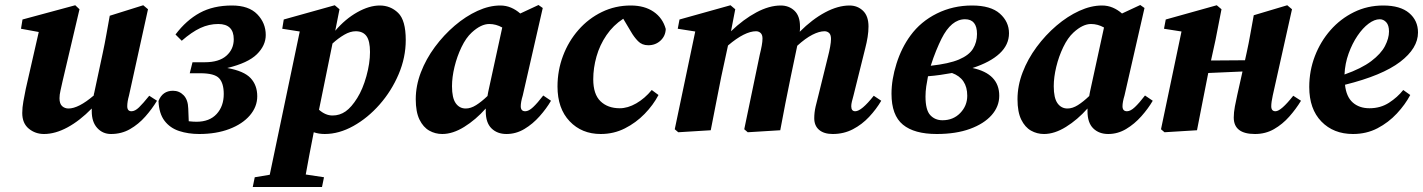

<svg xmlns="http://www.w3.org/2000/svg" viewBox="-20 -521 5692 768"><path d="M424 15Q391 15 369 -9Q347 -33 347 -76Q347 -79 347 -82Q347 -85 347 -87Q299 -38 250 -11.5Q201 15 156 15Q121 15 95 -6.5Q69 -28 69 -69Q69 -91 73.5 -115.5Q78 -140 83 -165L135 -393L64 -406L70 -443L281 -500L298 -484L230 -195Q226 -176 222 -159Q218 -142 218 -128Q218 -106 228.5 -96.5Q239 -87 254 -87Q294 -87 355 -139Q355 -142 355.5 -144.5Q356 -147 357 -150L391 -309Q399 -346 405.5 -383Q412 -420 419 -458L553 -500L572 -484L496 -139Q489 -114 489 -96Q489 -76 506 -76Q520 -76 536 -91.5Q552 -107 577 -138L608 -118Q588 -85 561 -54.5Q534 -24 500 -4.5Q466 15 424 15Z M777 15Q733 15 696.5 3Q660 -9 638 -38Q616 -67 614 -117Q630 -158 672 -158Q697 -158 714.5 -140Q732 -122 733 -87L735 -36Q744 -35 751.5 -34.5Q759 -34 766 -34Q818 -34 846.5 -65Q875 -96 875 -145Q875 -188 856.5 -208Q838 -228 781 -228H739L750 -272H799Q856 -272 885.5 -298Q915 -324 915 -364Q915 -425 853 -425Q816 -425 781.5 -409Q747 -393 707 -358L682 -383Q725 -440 779 -469.5Q833 -499 908 -499Q975 -499 1009 -464Q1043 -429 1043 -381Q1043 -339 1007.5 -304Q972 -269 889 -249Q956 -237 982.5 -208.5Q1009 -180 1009 -136Q1009 -94 979.5 -59.5Q950 -25 897.5 -5Q845 15 777 15Z M991 227 999 188 1059 178 1179 -395 1109 -406 1115 -443 1319 -500 1338 -484 1321 -398Q1361 -445 1409 -472Q1457 -499 1499 -499Q1542 -499 1572.5 -469.5Q1603 -440 1603 -361Q1603 -291 1574.5 -224Q1546 -157 1498.5 -103Q1451 -49 1393.5 -17Q1336 15 1279 15Q1255 15 1235 8Q1225 57 1217.5 98Q1210 139 1203 177L1276 188L1268 227ZM1403 -396Q1381 -396 1357 -382Q1333 -368 1310 -347L1256 -82Q1282 -59 1310 -59Q1339 -59 1362.5 -75.5Q1386 -92 1409 -129Q1431 -164 1445.5 -216Q1460 -268 1460 -313Q1460 -357 1446 -376.5Q1432 -396 1403 -396Z M1788 -176Q1788 -129 1803 -108Q1818 -87 1843 -87Q1863 -87 1884.5 -100.5Q1906 -114 1930 -137Q1931 -142 1931.5 -146Q1932 -150 1933 -154L1989 -411Q1964 -425 1937 -425Q1904 -425 1867 -391Q1844 -370 1826 -332.5Q1808 -295 1798 -253.5Q1788 -212 1788 -176ZM2006 15Q1969 15 1946 -7.5Q1923 -30 1923 -76Q1923 -79 1923 -82Q1923 -85 1923 -87Q1883 -42 1837 -13.5Q1791 15 1749 15Q1721 15 1697 1.5Q1673 -12 1658 -42.5Q1643 -73 1643 -124Q1643 -178 1663.5 -231.5Q1684 -285 1719.5 -333Q1755 -381 1799 -418.5Q1843 -456 1890 -477.5Q1937 -499 1981 -499Q2004 -499 2024 -490.5Q2044 -482 2061 -467L2134 -501L2151 -489L2071 -139Q2067 -126 2065 -115Q2063 -104 2063 -96Q2063 -76 2081 -76Q2095 -76 2112.5 -92.5Q2130 -109 2153 -139L2184 -118Q2166 -87 2138.5 -56Q2111 -25 2077.5 -5Q2044 15 2006 15Z M2383 15Q2307 15 2258.5 -36Q2210 -87 2210 -175Q2210 -239 2232 -297.5Q2254 -356 2294 -401.5Q2334 -447 2387.5 -473Q2441 -499 2503 -499Q2558 -499 2594.5 -474Q2631 -449 2643 -405Q2642 -377 2622 -358.5Q2602 -340 2573 -340Q2548 -340 2532 -356.5Q2516 -373 2504 -394L2473 -446Q2433 -420 2406 -380.5Q2379 -341 2366 -295Q2353 -249 2353 -204Q2353 -144 2382 -116Q2411 -88 2459 -88Q2491 -88 2525 -107.5Q2559 -127 2587 -161L2614 -141Q2593 -101 2558.5 -65.5Q2524 -30 2479.5 -7.5Q2435 15 2383 15Z M2823 0 2693 8 2679 -4 2761 -395 2691 -406 2698 -443 2902 -500 2921 -484 2904 -396Q2954 -444 3005.5 -471.5Q3057 -499 3103 -499Q3136 -499 3158 -478Q3180 -457 3180 -415Q3180 -410 3180 -404.5Q3180 -399 3179 -394Q3229 -444 3280.5 -471.5Q3332 -499 3378 -499Q3410 -499 3432 -478Q3454 -457 3454 -415Q3454 -395 3450.5 -373Q3447 -351 3441 -328L3394 -139Q3390 -125 3387.5 -114.5Q3385 -104 3385 -96Q3385 -76 3401 -76Q3426 -76 3475 -138L3505 -118Q3485 -84 3456.5 -53.5Q3428 -23 3391.5 -4Q3355 15 3311 15Q3276 15 3256.5 -1.5Q3237 -18 3237 -48Q3237 -71 3242.5 -95Q3248 -119 3254 -141L3291 -291Q3297 -314 3300.5 -333.5Q3304 -353 3304 -365Q3304 -382 3296.5 -389Q3289 -396 3278 -396Q3257 -396 3229.5 -382Q3202 -368 3169 -338L3143 -214Q3132 -161 3121.5 -107.5Q3111 -54 3101 0L2971 8L2957 -4L3019 -302Q3024 -322 3027 -338.5Q3030 -355 3030 -367Q3030 -382 3022.5 -389Q3015 -396 3004 -396Q2982 -396 2954 -382Q2926 -368 2892 -339L2865 -214Q2854 -161 2844 -107.5Q2834 -54 2823 0Z M3746 -366Q3736 -346 3724.5 -318Q3713 -290 3703 -258Q3776 -266 3816 -283Q3856 -300 3872 -326Q3888 -352 3888 -385Q3888 -444 3840 -444Q3785 -444 3746 -366ZM3727 15Q3637 15 3591.5 -22.5Q3546 -60 3546 -146Q3546 -203 3566 -266.5Q3586 -330 3622 -379Q3663 -435 3727.5 -467Q3792 -499 3868 -499Q3943 -499 3979.5 -466.5Q4016 -434 4016 -388Q4016 -342 3978.5 -307Q3941 -272 3870 -249Q3977 -226 3977 -138Q3977 -95 3946.5 -60.5Q3916 -26 3860 -5.5Q3804 15 3727 15ZM3682 -135Q3682 -81 3701 -60.5Q3720 -40 3750 -40Q3793 -40 3821 -69Q3849 -98 3849 -138Q3849 -207 3788 -229Q3766 -225 3742 -221.5Q3718 -218 3692 -216Q3688 -196 3685 -175.5Q3682 -155 3682 -135Z M4195 -176Q4195 -129 4210 -108Q4225 -87 4250 -87Q4270 -87 4291.5 -100.5Q4313 -114 4337 -137Q4338 -142 4338.5 -146Q4339 -150 4340 -154L4396 -411Q4371 -425 4344 -425Q4311 -425 4274 -391Q4251 -370 4233 -332.5Q4215 -295 4205 -253.5Q4195 -212 4195 -176ZM4413 15Q4376 15 4353 -7.5Q4330 -30 4330 -76Q4330 -79 4330 -82Q4330 -85 4330 -87Q4290 -42 4244 -13.5Q4198 15 4156 15Q4128 15 4104 1.5Q4080 -12 4065 -42.5Q4050 -73 4050 -124Q4050 -178 4070.5 -231.5Q4091 -285 4126.5 -333Q4162 -381 4206 -418.5Q4250 -456 4297 -477.5Q4344 -499 4388 -499Q4411 -499 4431 -490.5Q4451 -482 4468 -467L4541 -501L4558 -489L4478 -139Q4474 -126 4472 -115Q4470 -104 4470 -96Q4470 -76 4488 -76Q4502 -76 4519.5 -92.5Q4537 -109 4560 -139L4591 -118Q4573 -87 4545.5 -56Q4518 -25 4484.5 -5Q4451 15 4413 15Z M5000 15Q4915 15 4915 -51Q4915 -71 4919.5 -95Q4924 -119 4929 -141L4950 -235L4813 -229L4810 -214Q4799 -161 4789 -107.5Q4779 -54 4768 0L4638 8L4624 -4L4706 -395L4636 -406L4643 -443L4847 -500L4866 -484L4842 -361L4824 -279L4960 -280L4967 -312Q4975 -348 4981.5 -385.5Q4988 -423 4995 -460L5129 -500L5148 -484L5071 -139Q5065 -112 5065 -96Q5065 -76 5082 -76Q5104 -76 5153 -138L5184 -118Q5164 -85 5137 -54.5Q5110 -24 5076 -4.5Q5042 15 5000 15Z M5499 -444Q5478 -444 5454.5 -426.5Q5431 -409 5410 -378Q5389 -347 5374.5 -307Q5360 -267 5358 -223Q5426 -247 5465 -276.5Q5504 -306 5520 -337Q5536 -368 5536 -395Q5536 -420 5525 -432Q5514 -444 5499 -444ZM5392 15Q5314 15 5265.5 -35Q5217 -85 5217 -173Q5217 -238 5239.5 -296.5Q5262 -355 5302 -400.5Q5342 -446 5396 -472.5Q5450 -499 5513 -499Q5581 -499 5616.5 -469Q5652 -439 5652 -391Q5652 -328 5580.5 -273.5Q5509 -219 5360 -182Q5365 -134 5391 -111Q5417 -88 5458 -88Q5502 -88 5536 -110Q5570 -132 5593 -161L5621 -141Q5601 -103 5567.5 -67Q5534 -31 5490 -8Q5446 15 5392 15Z"/></svg>

Font: Source Serif Pro
Style: Bold Italic
Weight: 700
Italic angle: -12°
Designer: Frank Grießhammer
Foundry: Adobe Systems Incorporated
Version: Version 3.001;hotconv 1.0.111;makeotfexe 2.5.65597